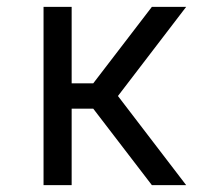

<svg xmlns="http://www.w3.org/2000/svg" viewBox="-20 -540 640 560"><path d="M107 0V-520H189V-297H252L423 -520H523L324 -260L523 0H423L252 -223H189V0Z"/></svg>

Font: Bmono
Style: Regular
Weight: 400
Monospace: yes
Designer: Belleve Invis
Foundry: Belleve Invis
Version: Version 11.2.2; ttfautohint (v1.8.2)